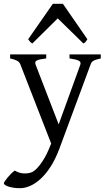

<svg xmlns="http://www.w3.org/2000/svg" viewBox="-43 -738 556 1002"><path d="M482.9 -433.1Q468.3 -429.7 459 -426.8Q449.7 -423.8 443.8 -420.2Q438 -416.5 434.8 -411.9Q431.6 -407.2 429.2 -399.9L266.1 40Q245.6 94.2 220.5 132.8Q195.3 171.4 168.2 196Q141.1 220.7 113.8 232.4Q86.4 244.1 62 244.1Q43.5 244.1 27.8 241.7Q12.2 239.3 1 235.6Q-10.3 231.9 -16.6 227.3Q-22.9 222.7 -22.9 218.3Q-22.9 215.3 -17.1 206.5Q-11.2 197.8 -2.4 187.3Q6.3 176.8 16.4 167Q26.4 157.2 34.2 152.3Q57.6 166 80.8 167Q104 168 122.1 161.1Q130.9 158.2 142.6 147.5Q154.3 136.7 166.3 121.1Q178.2 105.5 189.7 85.7Q201.2 65.9 210 44.9L224.1 11.2L64 -399.9Q59.6 -413.6 46.9 -420.7Q34.2 -427.7 9.8 -433.1V-454.1H198.2V-433.1Q179.2 -430.7 167.2 -428.2Q155.3 -425.8 148.7 -422.1Q142.1 -418.5 141.1 -413.1Q140.1 -407.7 143.1 -399.9L263.2 -88.9L376 -399.9Q378.4 -407.2 376.7 -412.4Q375 -417.5 368.4 -421.1Q361.8 -424.8 349.9 -427.5Q337.9 -430.2 319.8 -433.1V-454.1H482.9ZM413.1 -533.2Q407.2 -523.9 403.8 -519.5Q400.4 -515.1 392.1 -511.2L258.3 -642.1L126 -511.2Q122.1 -513.2 119.4 -515.1Q116.7 -517.1 114.5 -519.5Q112.3 -522 109.9 -525.4Q107.4 -528.8 104 -533.2L232.9 -718.3H285.2Z"/></svg>

Font: Noto Serif Devanagari
Style: Bold
Weight: 700
Designer: Monotype Design Team
Foundry: Monotype Imaging Inc.
Version: Version 1.01